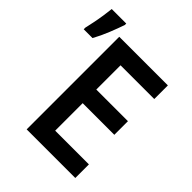

<svg xmlns="http://www.w3.org/2000/svg" viewBox="-264 -919 1047 1047"><g transform="rotate(45 259.0 -396.0)"><path d="M-45 -619Q-40 -640 -33.5 -672Q-27 -704 -22 -737Q-17 -770 -15 -792H97V-781Q85 -745 65.5 -696.5Q46 -648 23 -606H-45ZM121 0V-714H496V-609H236V-422H480V-317H236V-105H496V0Z"/></g></svg>

Font: Noto Sans Mono SemiCondensed SemiBold
Style: Regular
Weight: 600
Width: 4
Designer: Monotype Design Team
Foundry: Monotype Imaging Inc.
Version: Version 2.014; ttfautohint (v1.8.4.7-5d5b)